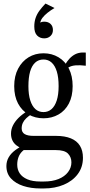

<svg xmlns="http://www.w3.org/2000/svg" viewBox="-20 -826 509 1081"><path d="M236 -806 287 -781Q265 -768 247.5 -754Q230 -740 218.5 -725Q207 -710 205 -689L198 -692Q203 -697 210 -700.5Q217 -704 229 -704Q251 -704 264.5 -691.5Q278 -679 278 -657Q278 -636 264 -623Q250 -610 229 -610Q205 -610 189 -626Q173 -642 173 -677Q173 -703 180.5 -725Q188 -747 202.5 -766.5Q217 -786 236 -806ZM463 -456Q429 -460 405.5 -458Q382 -456 367 -447Q352 -438 342 -419L332 -434Q344 -460 357.5 -479Q371 -498 387.5 -510.5Q404 -523 422.5 -527.5Q441 -532 463 -530ZM225 -160Q178 -160 140.5 -181.5Q103 -203 81.5 -243.5Q60 -284 60 -341Q60 -398 82 -439.5Q104 -481 141 -503.5Q178 -526 225 -526Q272 -526 309.5 -503.5Q347 -481 368 -439.5Q389 -398 389 -341Q389 -284 368 -243.5Q347 -203 309.5 -181.5Q272 -160 225 -160ZM225 -195Q251 -195 270 -211.5Q289 -228 299.5 -260.5Q310 -293 310 -341Q310 -390 300 -423Q290 -456 271 -473.5Q252 -491 225 -491Q197 -491 178 -473.5Q159 -456 149.5 -423Q140 -390 140 -341Q140 -293 150.5 -260.5Q161 -228 179.5 -211.5Q198 -195 225 -195ZM206 235Q154 235 111 221Q68 207 42 179Q16 151 16 109Q16 82 29 59.5Q42 37 66.5 19Q91 1 125 -14L139 3Q120 12 105.5 26Q91 40 84 59Q77 78 77 101Q77 129 91 150Q105 171 134 183.5Q163 196 208 196H226Q275 196 309.5 182Q344 168 363 143Q382 118 382 88Q382 59 363 39Q344 19 294 19H108L109 13Q87 4 72 -8Q57 -20 49.5 -36.5Q42 -53 42 -73Q42 -98 53 -120Q64 -142 84 -162Q104 -182 132 -199L156 -182Q140 -172 127.5 -160Q115 -148 108.5 -134Q102 -120 102 -103Q102 -81 119 -71Q136 -61 169 -61H295Q345 -61 379 -47Q413 -33 430 -5.5Q447 22 447 62Q447 115 418 154Q389 193 339 214Q289 235 228 235Z"/></svg>

Font: Roboto Serif 120pt ExtraCondensed
Style: Regular
Weight: 400
Width: 2
Designer: Greg Gazdowicz
Foundry: Commercial Type
Version: Version 1.008